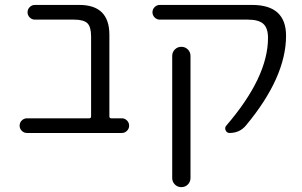

<svg xmlns="http://www.w3.org/2000/svg" viewBox="-20 -562 1226 779"><path d="M349.6 -414.1Q349.6 -453.1 334.5 -467.8Q319.3 -482.4 280.3 -482.4H121.1Q109.4 -482.4 100.6 -491.2Q91.8 -500 91.8 -512.2Q91.8 -524.4 100.6 -533.2Q109.4 -542 121.1 -542H301.8Q423.8 -542 423.8 -420.9V-89.8Q423.8 -82 431.6 -82H474.6Q486.3 -82 495.1 -73.2Q503.9 -64.5 503.9 -52.2Q503.9 -40 495.1 -31.2Q486.3 -22.5 474.6 -22.5H89.8Q77.1 -22.5 68.4 -31.2Q59.6 -40 59.6 -52.2Q59.6 -64.5 68.4 -73.2Q77.1 -82 89.8 -82H341.8Q349.6 -82 349.6 -89.8Z M678.7 160.2V-335Q678.7 -350.6 689.5 -361.3Q700.2 -372.1 715.8 -372.1Q731.4 -372.1 742.2 -361.3Q752.9 -350.6 752.9 -335V160.2Q752.9 175.8 742.2 186.5Q731.4 197.3 715.8 197.3Q700.2 197.3 689.5 186.5Q678.7 175.8 678.7 160.2ZM1002.9 -542Q1140.6 -542 1140.6 -417Q1140.6 -249 978.5 -53.7Q953.1 -22.5 911.1 -22.5Q900.4 -22.5 895.5 -33.2Q890.6 -43.9 898.4 -52.7Q1067.4 -249 1067.4 -408.2Q1067.4 -448.2 1048.3 -465.3Q1029.3 -482.4 985.4 -482.4H627.9Q616.2 -482.4 607.4 -491.2Q598.6 -500 598.6 -512.2Q598.6 -524.4 607.4 -533.2Q616.2 -542 627.9 -542Z"/></svg>

Font: Gen Jyuu Gothic Normal
Style: Regular
Weight: 300
Designer: [Source Han Sans]
Ryoko NISHIZUKA  (kana & ideographs); Paul D. Hunt (Latin, Greek & Cyrillic); Wenlong ZHANG  (bopomofo
Version: Version 1.002.20150607